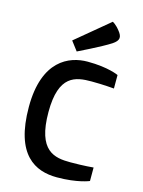

<svg xmlns="http://www.w3.org/2000/svg" viewBox="-143 -1061 862 1155"><g transform="rotate(15 288.0 -483.5)"><path d="M328.1 12.2C458 12.2 526.9 -18.1 526.9 -18.1V-102.1C526.9 -102.1 469.2 -96.2 383.8 -96.2C284.2 -96.2 178.2 -111.8 178.2 -355C178.2 -585.9 282.2 -599.1 381.8 -599.1C454.1 -599.1 522 -592.8 522 -592.8V-676.8C522 -676.8 458 -708 328.1 -708C212.9 -708 56.2 -644 56.2 -354C56.2 -54.2 192.9 12.2 328.1 12.2ZM248 -750C248 -750 388.7 -817.9 443.8 -854C483.9 -880.9 485.8 -902.8 457 -938C431.6 -970.2 411.6 -979 411.6 -979L204.6 -807.1Z"/></g></svg>

Font: Doppio One
Style: Regular
Weight: 400
Designer: Szymon Celej
Foundry: Sorkin Type Co
Version: Version 1.002